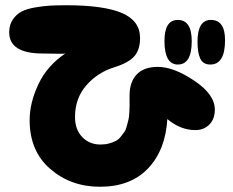

<svg xmlns="http://www.w3.org/2000/svg" viewBox="-20 -720 888 732"><path d="M361 -8Q478 -8 544.5 -78Q611 -148 618 -266Q668 -224 725 -224Q757 -224 778 -245Q799 -266 799 -302Q799 -360 720.5 -412.5Q642 -465 582 -465Q528 -465 501 -436Q474 -407 474 -357V-338Q474 -319 474 -314Q474 -309 473 -290.5Q472 -272 470 -265Q468 -258 464 -241.5Q460 -225 454.5 -217.5Q449 -210 440.5 -199Q432 -188 421 -182.5Q410 -177 395.5 -173Q381 -169 363 -169Q321 -169 293.5 -197.5Q266 -226 266 -274Q266 -345 309 -394.5Q352 -444 417 -464Q471 -481 492.5 -506Q514 -531 514 -575Q514 -641 444.5 -670.5Q375 -700 233 -700Q196 -700 170.5 -698.5Q145 -697 113 -691.5Q81 -686 61.5 -675.5Q42 -665 28.5 -645Q15 -625 15 -597Q15 -516 143 -516Q157 -516 178.5 -515.5Q200 -515 212 -515Q224 -515 229 -516Q160 -470 126.5 -399Q93 -328 93 -262Q93 -144 171.5 -76Q250 -8 361 -8ZM782 -474Q838 -474 838 -567Q838 -644 784 -644Q733 -644 733 -561Q733 -519 743.5 -496.5Q754 -474 782 -474ZM658 -474Q711 -474 711 -563Q711 -644 658 -644Q607 -644 607 -564Q607 -474 658 -474Z"/></svg>

Font: Cherry Bomb
Style: Regular
Weight: 400
Designer: satsuyako
Foundry: satsuyako
Version: Version 4.0